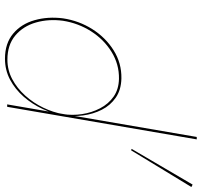

<svg xmlns="http://www.w3.org/2000/svg" viewBox="-40 -780 829 790"><g transform="rotate(90 375.0 -385.5)"><path d="M554 -780 420 0H410L544 -780ZM56 -230Q66 -296 100.5 -350.5Q135 -405 187.5 -438Q240 -471 303 -470Q350 -469 382 -447Q414 -425 432 -389.5Q450 -354 455.5 -312Q461 -270 455 -230Q448 -187 428.5 -145Q409 -103 378.5 -68Q348 -33 308.5 -12Q269 9 222 9Q159 9 119 -24.5Q79 -58 63.5 -113Q48 -168 56 -230ZM66 -230Q58 -171 73 -118.5Q88 -66 126.5 -33.5Q165 -1 226 -1Q269 -1 306.5 -21Q344 -41 374 -74.5Q404 -108 423.5 -148.5Q443 -189 450 -230Q456 -268 450 -308Q444 -348 426 -382.5Q408 -417 378 -438Q348 -459 305 -460Q245 -461 194 -429.5Q143 -398 109.5 -345.5Q76 -293 66 -230ZM750 -758 599 -510 593 -512 740 -763Z"/></g></svg>

Font: Jost Thin
Style: Italic
Weight: 200
Italic angle: -5°
Version: Version 3.710